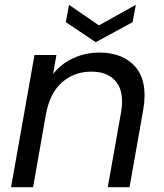

<svg xmlns="http://www.w3.org/2000/svg" viewBox="-20 -776 680 796"><path d="M426.8 0 481.9 -310.1Q496.1 -392.1 462.6 -435.5Q429.2 -479 358.9 -479Q287.1 -479 236.6 -434.1Q186 -389.2 170.9 -303.2V-305.2L117.2 0H25.9L123 -547.9H213.9L200.2 -469.2Q233.9 -512.2 284.7 -535.2Q335.4 -558.1 392.1 -558.1Q439.9 -558.1 477.5 -543.5Q515.1 -528.8 540.8 -499.5Q566.4 -470.2 575.2 -426.3Q584 -382.3 574.2 -323.2L517.1 0ZM390.1 -670.9 543 -755.9 529.8 -684.1 377 -601.1 252.9 -684.1 266.1 -755.9Z"/></svg>

Font: Poppins
Style: Italic
Weight: 400
Italic angle: -10°
Designer: Ninad Kale (Devanagari), Jonny Pinhorn (Latin)
Foundry: Indian Type Foundry
Version: Version 3.200;PS 1.000;hotconv 16.6.54;makeotf.lib2.5.65590